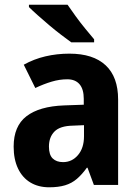

<svg xmlns="http://www.w3.org/2000/svg" viewBox="-20 -786 591 816"><path d="M275 -558Q376 -558 429 -508.5Q482 -459 482 -363V0H379L352 -73H349Q329 -45 307 -26Q285 -7 256.5 1.5Q228 10 189 10Q143 10 109 -10.5Q75 -31 56.5 -70Q38 -109 38 -163Q38 -250 92.5 -292Q147 -334 252 -338L336 -341V-366Q336 -407 318 -428Q300 -449 266 -449Q233 -449 199.5 -439Q166 -429 130 -412L81 -511Q124 -535 173 -546.5Q222 -558 275 -558ZM290 -252Q235 -251 211.5 -227Q188 -203 188 -163Q188 -128 204 -112.5Q220 -97 248 -97Q286 -97 311.5 -127Q337 -157 337 -207V-254ZM267 -766Q282 -744 302 -716.5Q322 -689 343 -663.5Q364 -638 380 -619V-606H283Q265 -619 240 -638Q215 -657 189 -679Q163 -701 140 -721.5Q117 -742 103 -756V-766Z"/></svg>

Font: Noto Sans Bengali SemiCondensed
Style: Bold
Weight: 700
Width: 4
Designer: Jelle Bosma - Monotype Design Team
Foundry: Monotype Imaging Inc.
Version: Version 2.003